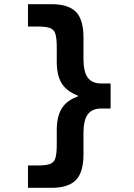

<svg xmlns="http://www.w3.org/2000/svg" viewBox="-20 -790 640 920"><path d="M226 110H114V3H159Q199 3 219 -4Q239 -11 245.5 -32.5Q252 -54 252 -97V-166Q252 -232 276 -270.5Q300 -309 353 -328V-332Q300 -352 276 -390Q252 -428 252 -494V-563Q252 -606 245.5 -627.5Q239 -649 219 -656Q199 -663 159 -663H114V-770H226Q308 -770 344 -733Q380 -696 380 -610V-507Q380 -446 400.5 -418Q421 -390 466 -390H510V-270H466Q421 -270 400.5 -242Q380 -214 380 -153V-50Q380 35 344 72.5Q308 110 226 110Z"/></svg>

Font: M PLUS Code Latin Expanded
Style: Bold
Weight: 700
Width: 7
Designer: Coji Morishita
Foundry: UNDERFOREST DESIGN
Version: Version 1.002; ttfautohint (v1.8.3)